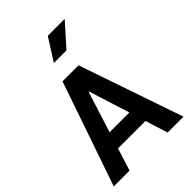

<svg xmlns="http://www.w3.org/2000/svg" viewBox="-253 -998 1111 1111"><g transform="rotate(-45 302.5 -443.0)"><path d="M445.8 0 402.3 -138.2H177.7L134.3 0H4.9L225.1 -639.6H356.4L575.7 0ZM289.1 -490.2 209.5 -238.8H371.1L292 -490.2ZM264.6 -750 351.1 -886.2H489.7L367.7 -750Z"/></g></svg>

Font: Yantramanav
Style: Bold
Weight: 700
Version: Version 1.001;PS 1.0;hotconv 1.0.72;makeotf.lib2.5.5900; ttf